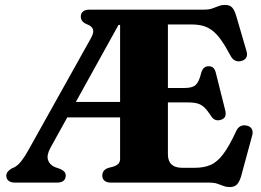

<svg xmlns="http://www.w3.org/2000/svg" viewBox="-20 -739 1058 777"><path d="M530 -700 505.5 -638H459.5L185 -142.5Q168 -112 174.2 -92Q180.5 -72 203 -62.5L223 -55.5Q233.5 -51 239.8 -44.8Q246 -38.5 246 -28Q246 -15.5 237.5 -7.8Q229 0 210 0H41.5Q23 0 14.2 -7.8Q5.5 -15.5 5.5 -28Q5.5 -44 26 -56.5L39 -62.5Q53 -70 67 -88Q81 -106 95.5 -132.5L348 -584.5Q361 -607.5 356.2 -620.5Q351.5 -633.5 332.5 -640.5Q319 -646 313 -653.8Q307 -661.5 307 -672Q307 -685 316 -692.5Q325 -700 343.5 -700ZM224 -326.5H498.5L500 -264H222ZM587 -383H728Q759 -383 772.2 -395.5Q785.5 -408 794 -443Q801 -470.5 824 -471Q846.5 -471.5 853 -446L891.5 -292.5Q899 -262 875 -254.5Q850.5 -246 835.5 -267.5Q820.5 -291 808 -303.2Q795.5 -315.5 780 -320Q764.5 -324.5 740 -324.5H587ZM466 -96V-700H805.5Q826 -700 839.2 -704.8Q852.5 -709.5 864.2 -714.2Q876 -719 891.5 -719Q910 -719 919.5 -708.5Q929 -698 936 -674.5L977.5 -532.5Q982 -517.5 977.2 -507.5Q972.5 -497.5 959.5 -493Q944.5 -488 932.5 -493.5Q920.5 -499 913 -513.5Q892 -553 874.2 -577.8Q856.5 -602.5 838.5 -616Q820.5 -629.5 800 -634.8Q779.5 -640 754 -640H659.5V-114.5Q659.5 -87.5 674 -73.8Q688.5 -60 716.5 -60H769.5Q805 -60 832 -71.5Q859 -83 883.5 -115.5Q908 -148 936.5 -210Q943 -223.5 953.5 -228.5Q964 -233.5 977 -231Q992 -228.5 998.5 -217.8Q1005 -207 1000.5 -190.5L956 -26.5Q949.5 -4 939.5 7Q929.5 18 909.5 18Q896 18 884.5 13.5Q873 9 859.5 4.5Q846 0 826 0H430Q411.5 0 402.8 -7.8Q394 -15.5 394 -28Q394 -50.5 417 -59L441 -65.5Q453.5 -70 459.8 -77.2Q466 -84.5 466 -96Z"/></svg>

Font: Fraunces
Style: Bold
Weight: 700
Version: Version 1.000;[b76b70a41]